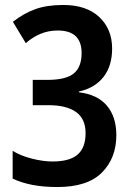

<svg xmlns="http://www.w3.org/2000/svg" viewBox="-20 -744 537 774"><path d="M432 -548Q432 -478 397 -433.5Q362 -389 298 -375V-372Q373 -363 411 -318Q449 -273 449 -199Q449 -107 391 -48.5Q333 10 211 10Q102 10 31 -24V-136Q63 -116 108.5 -104.5Q154 -93 192 -93Q261 -93 293 -121Q325 -149 325 -207Q325 -265 286.5 -292.5Q248 -320 175 -320H112V-422H171Q246 -422 277.5 -448Q309 -474 309 -530Q309 -621 213 -621Q175 -621 143 -607.5Q111 -594 84 -570L32 -656Q75 -690 122 -707Q169 -724 235 -724Q328 -724 380 -675.5Q432 -627 432 -548Z"/></svg>

Font: Avrile Sans Condensed SemiBold
Style: Regular
Weight: 600
Width: 3
Designer: Monotype Design Team
Foundry: Monotype Imaging Inc.
Version: Version 2.001;September 10, 2019;FontCreator 11.5.0.2425 64-